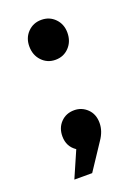

<svg xmlns="http://www.w3.org/2000/svg" viewBox="-105 -467 426 597"><g transform="rotate(-20 108.0 -169.0)"><path d="M172 -355Q172 -326 154 -307Q136 -288 109 -288Q82 -288 64 -307Q46 -326 46 -355Q46 -383 64 -401.5Q82 -420 109 -420Q136 -420 154 -401.5Q172 -383 172 -355ZM170 -57Q170 -30 152 -4L95 82H36L74 -5Q47 -23 47 -57Q47 -85 64.5 -103Q82 -121 109 -121Q134 -121 152 -103.5Q170 -86 170 -57Z"/></g></svg>

Font: Sapa
Style: Regular
Weight: 400
Version: Version 1.20 June 8, 2016